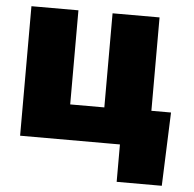

<svg xmlns="http://www.w3.org/2000/svg" viewBox="-51 -592 806 799"><g transform="rotate(5 352.5 -192.5)"><path d="M48.3 0V-541H244.6V-147.9H387.2V-541H583.5V0ZM465.3 156.2V0H418.5V-150.9H665.5L653.8 156.2Z"/></g></svg>

Font: Inter 17pt Black
Style: Regular
Weight: 900
Version: Version 4.001;git-66647c0bb